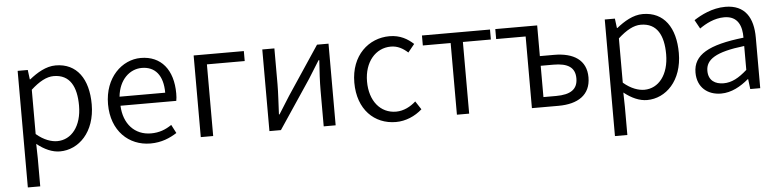

<svg xmlns="http://www.w3.org/2000/svg" viewBox="-46 -794 5133 1265"><g transform="rotate(-5 2520.0 -161.5)"><path d="M94 231H176V45L174 -50C224 -10 276 13 326 13C450 13 561 -94 561 -278C561 -445 487 -554 346 -554C282 -554 222 -517 172 -477H169L161 -540H94ZM314 -56C277 -56 227 -71 176 -115V-408C231 -458 280 -485 327 -485C435 -485 477 -401 477 -277C477 -141 408 -56 314 -56Z M925 13C999 13 1054 -12 1100 -41L1071 -97C1030 -69 988 -53 934 -53C826 -53 754 -132 749 -252H1118C1121 -266 1122 -283 1122 -301C1122 -457 1044 -554 909 -554C785 -554 668 -445 668 -269C668 -92 782 13 925 13ZM748 -312C759 -423 830 -488 910 -488C998 -488 1050 -427 1050 -312Z M1258 0H1340V-474H1590V-540H1258Z M1712 0H1788L2002 -320C2023 -353 2054 -403 2075 -437H2080C2075 -366 2071 -294 2071 -236V0H2150V-540H2074L1861 -220C1840 -187 1809 -137 1788 -104H1784C1787 -174 1792 -247 1792 -304V-540H1712Z M2548 13C2613 13 2675 -14 2722 -56L2686 -111C2652 -80 2606 -55 2555 -55C2451 -55 2381 -141 2381 -269C2381 -398 2456 -485 2557 -485C2602 -485 2637 -465 2669 -436L2712 -489C2674 -524 2625 -554 2554 -554C2417 -554 2297 -450 2297 -269C2297 -91 2406 13 2548 13Z M2952 0H3033V-474H3218V-540H2768V-474H2952Z M3448 0H3624C3752 0 3837 -53 3837 -170C3837 -285 3752 -337 3624 -337H3530V-540H3253V-474H3448ZM3530 -66V-273H3614C3710 -273 3757 -242 3757 -170C3757 -98 3710 -66 3614 -66Z M3977 231H4059V45L4057 -50C4107 -10 4159 13 4209 13C4333 13 4444 -94 4444 -278C4444 -445 4370 -554 4229 -554C4165 -554 4105 -517 4055 -477H4052L4044 -540H3977ZM4197 -56C4160 -56 4110 -71 4059 -115V-408C4114 -458 4163 -485 4210 -485C4318 -485 4360 -401 4360 -277C4360 -141 4291 -56 4197 -56Z M4699 13C4767 13 4829 -22 4881 -66H4884L4892 0H4958V-335C4958 -465 4906 -554 4775 -554C4688 -554 4612 -514 4566 -484L4598 -426C4639 -455 4697 -486 4762 -486C4855 -486 4878 -414 4877 -341C4645 -315 4542 -257 4542 -139C4542 -41 4610 13 4699 13ZM4721 -53C4666 -53 4621 -79 4621 -144C4621 -218 4686 -264 4877 -286V-128C4822 -79 4775 -53 4721 -53Z"/></g></svg>

Font: ChiuKong Gothic CL Normal
Style: Regular
Weight: 350
Designer: Ryoko NISHIZUKA 西塚涼子 (kana, bopomofo & ideographs); Paul D. Hunt (Latin, Greek & Cyrillic); Sandoll Communications 산돌커뮤니
Foundry: Adobe
Version: Version 1.300